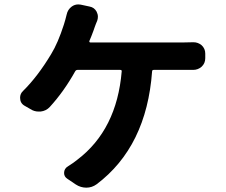

<svg xmlns="http://www.w3.org/2000/svg" viewBox="-20 -824 1040 882"><path d="M390.6 -635.7Q389.6 -632.8 391.1 -630.9Q392.6 -628.9 395.5 -628.9H819.3Q843.8 -628.9 866.2 -629.9Q867.2 -629.9 869.1 -629.9Q889.6 -629.9 906.2 -616.2Q922.9 -600.6 922.9 -578.1V-556.6Q922.9 -533.2 906.2 -517.6Q889.6 -502.9 867.2 -502.9Q866.2 -502.9 865.2 -502.9Q846.7 -502.9 819.3 -502.9H686.5Q678.7 -502.9 678.7 -496.1Q653.3 -150.4 423.8 22.5Q402.3 38.1 376.5 38.1Q350.6 38.1 328.1 23.4L289.1 -2.9Q274.4 -12.7 274.4 -29.3Q274.4 -49.8 293 -60.5Q318.4 -76.2 335.9 -90.8Q516.6 -228.5 539.1 -496.1Q540 -502.9 532.2 -502.9H335.9Q329.1 -502.9 325.2 -496.1Q273.4 -403.3 209 -333Q192.4 -314.5 166 -311.5Q162.1 -311.5 157.2 -311.5Q136.7 -311.5 119.1 -323.2L91.8 -338.9Q72.3 -350.6 72.3 -375Q72.3 -393.6 85.9 -406.2Q153.3 -472.7 214.8 -575.2Q246.1 -626 273.4 -710.9Q280.3 -732.4 286.1 -756.8Q291 -780.3 309.6 -793.9Q323.2 -803.7 339.8 -803.7Q344.7 -803.7 350.6 -802.7L391.6 -793.9Q413.1 -790 423.8 -770.5Q429.7 -758.8 429.7 -747.1Q429.7 -738.3 426.8 -729.5Q423.8 -723.6 420.4 -713.9Q417 -704.1 416 -702.1Q414.1 -695.3 409.2 -682.6Q404.3 -669.9 399.9 -658.2Q395.5 -646.5 390.6 -635.7Z"/></svg>

Font: Gen Jyuu Gothic Bold
Style: Bold
Weight: 700
Designer: [Source Han Sans]
Ryoko NISHIZUKA  (kana & ideographs); Paul D. Hunt (Latin, Greek & Cyrillic); Wenlong ZHANG  (bopomofo
Version: Version 1.002.20150607